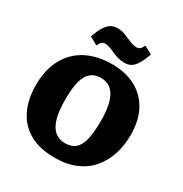

<svg xmlns="http://www.w3.org/2000/svg" viewBox="-213 -1100 1213 1274"><g transform="rotate(30 393.5 -463.0)"><path d="M387 14Q267 14 189.5 -32Q112 -78 75 -158Q38 -238 38 -340Q38 -461 84 -545Q130 -629 213.5 -672Q297 -715 408 -715Q511 -715 587.5 -675Q664 -635 706.5 -558Q749 -481 749 -367Q749 -288 726.5 -219Q704 -150 659.5 -97.5Q615 -45 546.5 -15.5Q478 14 387 14ZM399 -104Q431 -104 455.5 -116Q480 -128 497 -155Q514 -182 522.5 -230.5Q531 -279 531 -350Q531 -414 522 -461Q513 -508 495.5 -538.5Q478 -569 451.5 -584Q425 -599 390 -599Q357 -599 332 -586.5Q307 -574 289.5 -546Q272 -518 263.5 -471.5Q255 -425 255 -358Q255 -293 263.5 -245.5Q272 -198 290 -166.5Q308 -135 335 -119.5Q362 -104 399 -104ZM473 -763Q447 -763 424 -769Q401 -775 379 -785Q363 -793 349 -798.5Q335 -804 322 -807Q309 -810 297 -810Q286 -810 275 -801.5Q264 -793 254 -770L193 -804Q212 -857 230.5 -886Q249 -915 270.5 -927.5Q292 -940 322 -940Q348 -940 369.5 -932.5Q391 -925 414 -914Q436 -905 454 -898.5Q472 -892 492 -892Q506 -892 516.5 -901Q527 -910 537 -932L598 -898Q580 -849 562 -819Q544 -789 523 -776Q502 -763 473 -763Z"/></g></svg>

Font: Literata ExtraBold
Style: Regular
Weight: 800
Designer: Latin by Veronika Burian and Jose Scaglione. Greek by Irene Vlachou. Cyrillic by Vera Evstafieva.
Foundry: TypeTogether
Version: Version 3.103;gftools[0.9.29]